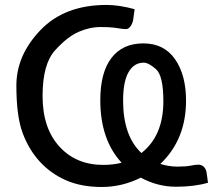

<svg xmlns="http://www.w3.org/2000/svg" viewBox="-20 -745 870 773"><path d="M637.7 -336.9Q637.7 -440.4 607.9 -466.6Q578.1 -492.7 558.6 -492.7Q519.5 -492.7 497.6 -454.6Q475.6 -416.5 475.6 -339.8Q475.6 -198.2 549.3 -128.9Q637.7 -198.2 637.7 -336.9ZM408.7 -725.1Q459.5 -725.1 522 -708L516.6 -668.5Q514.6 -652.3 506.1 -640.1Q497.6 -627.9 487.8 -627.9Q478 -627.9 470 -629.2Q461.9 -630.4 441.9 -633.3Q421.9 -636.2 382.3 -636.2Q342.8 -636.2 297.6 -617.2Q252.4 -598.1 201.9 -542.7Q151.4 -487.3 151.4 -358.4Q151.4 -229.5 218.8 -155.3Q286.1 -81.1 395.5 -81.1Q435.5 -81.1 469.7 -89.8Q383.8 -182.6 383.8 -341.8Q383.8 -453.1 428.7 -511.7Q473.6 -570.3 557.1 -570.3Q640.6 -570.3 684.8 -506.6Q729 -442.9 729 -339.8Q729 -183.1 625.5 -85Q660.2 -74.2 694.3 -74.2Q728 -74.2 747.3 -78.1Q766.6 -82 779.1 -82Q791.5 -82 800.5 -73.5Q809.6 -64.9 812 -48.8L817.4 -9.3Q762.2 6.8 688.5 6.8Q614.7 6.8 546.9 -29.8Q471.7 7.8 389.6 7.8Q307.6 7.8 246.1 -19Q184.6 -45.9 140.1 -94.5Q95.7 -143.1 70.8 -210.4Q45.9 -277.8 45.9 -400.4Q45.9 -522.9 143.1 -624Q240.2 -725.1 408.7 -725.1Z"/></svg>

Font: Lato-Medium
Style: Regular
Weight: 500
Designer: Lukasz Dziedzic
Foundry: tyPoland Lukasz Dziedzic
Version: Version 2.006; 2014-01-15